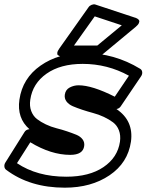

<svg xmlns="http://www.w3.org/2000/svg" viewBox="-26 -825 672 880"><path d="M-2 -79.1 85.9 -219.2Q92.3 -231 108.9 -232.9Q50.8 -283.7 63 -368.2Q77.1 -466.3 159.7 -524.2Q242.2 -582 359.9 -582Q498 -582 616.2 -509.8Q624.5 -504.9 625.7 -495.1Q627 -485.4 621.1 -476.1L526.9 -336.9Q520 -327.1 507.8 -325.2Q587.4 -271.5 574.2 -175.8Q560.1 -78.6 476.1 -21.7Q392.1 35.2 271 35.2Q110.8 35.2 2 -46.9Q-4.9 -52.2 -5.9 -61.5Q-6.8 -70.8 -2 -79.1ZM51.8 -77.1Q144 -15.1 277.8 -15.1Q383.3 -15.1 448.2 -59.1Q513.2 -103 523.9 -175.8Q527.8 -205.1 519 -227.8Q510.3 -250.5 492.2 -264.2Q474.1 -277.8 450.2 -289.1Q426.3 -300.3 400.6 -307.1Q375 -314 350.8 -322Q326.7 -330.1 307.9 -338.1Q289.1 -346.2 278.8 -359.9Q268.6 -373.5 271 -391.1Q274.4 -414.1 293.7 -424.1Q313 -434.1 334 -434.1Q396.5 -434.1 500 -381.8L564.9 -478Q466.3 -532.2 353 -532.2Q251 -532.2 187.3 -487.3Q123.5 -442.4 112.8 -368.2Q108.4 -338.9 117.2 -315.9Q126 -293 143.3 -279.5Q160.6 -266.1 184.1 -254.9Q207.5 -243.7 232.7 -237.3Q257.8 -231 281.7 -222.9Q305.7 -214.8 324 -207.3Q342.3 -199.7 352.3 -186.5Q362.3 -173.3 359.9 -155.8Q354.5 -115.2 295.9 -115.2Q208 -115.2 112.8 -172.9ZM246.1 -603 379.9 -792Q384.8 -799.3 394.3 -803Q403.8 -806.6 411.1 -804.2L592.8 -744.1Q594.2 -743.7 596.9 -742.9Q599.6 -742.2 604.7 -738.8Q609.9 -735.4 611.8 -731Q613.8 -726.6 610.4 -718.8Q606.9 -710.9 596.2 -702.1L440.9 -573.2Q431.6 -565.9 422.9 -565.9H263.2Q263.2 -566.4 258.5 -565.7Q253.9 -564.9 248.8 -567.1Q243.7 -569.3 239.5 -572.3Q235.4 -575.2 236.6 -583.3Q237.8 -591.3 246.1 -603ZM313 -616.2H419.9L532.2 -709L408.2 -750Z"/></svg>

Font: Trueno Black Outline
Style: Italic
Weight: 900
Width: 6
Designer: Julieta Ulanovsky
Foundry: Julieta Ulanovsky
Version: Version 3.001b | FøM Fix